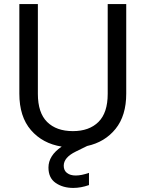

<svg xmlns="http://www.w3.org/2000/svg" viewBox="-20 -717 715 943"><path d="M600 -697V-257Q600 -149 547.5 -84Q495 -19 408 0L353 27Q293 56 293 97Q293 120 309 132.5Q325 145 352 145Q380 145 417 132V192Q377 206 340 206Q289 206 253.5 181.5Q218 157 218 106Q218 47 283 3Q189 -12 132 -78Q75 -144 75 -257V-697H166V-256Q166 -163 211.5 -118Q257 -73 338 -73Q418 -73 463.5 -118Q509 -163 509 -256V-697Z"/></svg>

Font: MSTAGE
Style: Regular
Weight: 400
Designer: Ninad Kale (Devanagari), Jonny Pinhorn (Latin)
Foundry: Indian Type Foundry
Version: 4.004